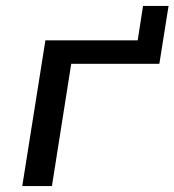

<svg xmlns="http://www.w3.org/2000/svg" viewBox="-20 -627 588 647"><path d="M55 0 133 -491H444L462 -607H548L517 -412H220L155 0Z"/></svg>

Font: Nunito Sans 10pt SemiExpanded Medium
Style: Italic
Weight: 500
Width: 6
Italic angle: -9°
Designer: Vernon Adams
Foundry: Vernon Adams
Version: Version 3.101;gftools[0.9.27]